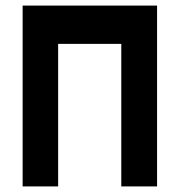

<svg xmlns="http://www.w3.org/2000/svg" viewBox="-20 -656 643 687"><path d="M61 11V-636H542V11H414V-499H188V11Z"/></svg>

Font: Pixelify Sans
Style: Bold
Weight: 700
Designer: Stefie Justprince
Foundry: Typecalism Foundryline
Version: Version 1.000